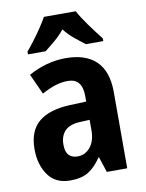

<svg xmlns="http://www.w3.org/2000/svg" viewBox="-87 -827 682 899"><g transform="rotate(-10 254.5 -378.0)"><path d="M252 -558Q346 -558 396 -509.5Q446 -461 446 -363V0H349L325 -73H322Q294 -31 261 -10.5Q228 10 174 10Q104 10 69 -40Q34 -90 34 -163Q34 -250 84.5 -292Q135 -334 233 -338L311 -341V-368Q311 -451 243 -451Q212 -451 182.5 -441.5Q153 -432 118 -413L74 -510Q114 -533 159.5 -545.5Q205 -558 252 -558ZM268 -252Q217 -250 194 -226Q171 -202 171 -161Q171 -126 186 -110.5Q201 -95 227 -95Q264 -95 288 -124.5Q312 -154 312 -205V-254ZM336 -766Q354 -733 383 -693Q412 -653 439 -619V-606H356Q336 -621 309 -643Q282 -665 260 -693Q237 -665 210 -642.5Q183 -620 165 -606H81V-619Q97 -638 117.5 -665Q138 -692 156 -719Q174 -746 185 -766Z"/></g></svg>

Font: Noto Sans Kannada Condensed
Style: Bold
Weight: 700
Width: 3
Designer: Jelle Bosma - Monotype Design Team
Foundry: Monotype Imaging Inc.
Version: Version 2.005; ttfautohint (v1.8.4.7-5d5b)